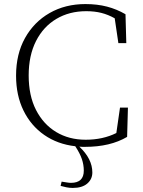

<svg xmlns="http://www.w3.org/2000/svg" viewBox="-20 -708 701 944"><path d="M399 14Q392 14 385 14Q378 14 370 13Q434 73 434 140Q434 173 409 194.5Q384 216 338 216Q322 216 307 213Q292 210 278 206L283 185Q297 187 308.5 189Q320 191 329 191Q392 191 392 131Q392 102 382.5 74Q373 46 350 11Q263 1 197.5 -44.5Q132 -90 95.5 -164.5Q59 -239 59 -336Q59 -442 103 -521Q147 -600 224 -644Q301 -688 400 -688Q458 -688 506 -675.5Q554 -663 597 -638L601 -496H562L544 -618Q512 -636 478.5 -644.5Q445 -653 404 -653Q321 -653 257 -615Q193 -577 157 -506Q121 -435 121 -337Q121 -238 157 -167.5Q193 -97 256 -59Q319 -21 401 -21Q486 -21 552 -54L570 -179H609L605 -35Q522 14 399 14Z"/></svg>

Font: Source Serif 4 SmText Light
Style: Regular
Weight: 300
Designer: Frank Grießhammer
Foundry: Adobe
Version: Version 4.005;hotconv 1.1.0;makeotfexe 2.6.0